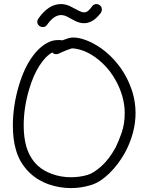

<svg xmlns="http://www.w3.org/2000/svg" viewBox="-20 -956 749 969"><path d="M564.5 -213.9Q578.1 -241.2 593.8 -285.6Q609.4 -330.1 609.4 -385.7Q609.4 -428.7 596.7 -472.7Q585 -510.7 568.8 -541.5Q552.7 -572.3 534.2 -596.2Q515.6 -620.1 496.6 -637.7Q477.5 -655.3 460.9 -667Q424.8 -692.4 394 -702.1Q363.3 -711.9 342.8 -711.9Q314.5 -703.1 295.9 -694.3Q277.3 -685.5 276.4 -685.5Q270.5 -682.6 263.7 -682.6Q251 -682.6 244.1 -691.4Q210 -672.9 178.7 -624Q147.5 -575.2 127 -504.9Q113.3 -459 106.4 -413.1Q99.6 -367.2 99.6 -323.2Q99.6 -261.7 113.3 -214.8Q123 -183.6 137.7 -160.2Q152.3 -136.7 169.9 -120.6Q187.5 -104.5 206.5 -94.2Q225.6 -84 242.2 -78.1Q287.1 -61.5 337.9 -61.5Q381.8 -61.5 421.9 -73.2Q452.1 -82 491.7 -117.2Q531.2 -152.3 564.5 -213.9ZM492.2 -710.9Q511.7 -697.3 533.7 -676.8Q555.7 -656.2 577.1 -628.9Q598.6 -601.6 617.2 -566.9Q635.7 -532.2 649.4 -488.3Q664.1 -438.5 664.1 -385.7Q664.1 -335.9 650.9 -286.1Q637.7 -236.3 612.3 -188.5Q578.1 -126 531.2 -80.6Q484.4 -35.2 437.5 -21.5Q388.7 -6.8 337.9 -6.8Q279.3 -6.8 223.6 -26.4Q202.1 -34.2 178.7 -47.4Q155.3 -60.5 132.8 -81.1Q110.4 -101.6 91.3 -130.4Q72.3 -159.2 60.5 -199.2Q44.9 -252 44.9 -323.2Q44.9 -370.1 52.2 -420.4Q59.6 -470.7 74.2 -520.5Q101.6 -614.3 146 -673.8Q190.4 -733.4 243.2 -750Q257.8 -753.9 273.4 -753.9Q278.3 -753.9 283.2 -753.9Q288.1 -753.9 293 -752Q305.7 -756.8 327.1 -763.7Q336.9 -766.6 350.6 -766.6Q379.9 -766.6 417.5 -752Q455.1 -737.3 492.2 -710.9ZM483.4 -929.7Q494.1 -921.9 494.1 -908.2Q494.1 -899.4 489.3 -891.6Q466.8 -862.3 445.8 -850.6Q424.8 -838.9 405.3 -838.9Q382.8 -838.9 361.8 -849.1Q340.8 -859.4 318.4 -872.1Q303.7 -879.9 288.1 -879.9Q252 -879.9 217.8 -831.1Q210 -819.3 195.3 -819.3Q187.5 -819.3 179.7 -824.2Q168 -833 168 -846.7Q168 -854.5 173.8 -862.3Q224.6 -935.5 288.1 -935.5Q316.4 -935.5 344.7 -918.9Q367.2 -907.2 380.4 -900.4Q393.6 -893.6 404.3 -893.6Q415 -893.6 424.3 -900.9Q433.6 -908.2 445.3 -924.8Q453.1 -935.5 466.8 -935.5Q475.6 -935.5 483.4 -929.7Z"/></svg>

Font: Coming Soon
Style: Regular
Weight: 400
Designer: Dathan Boardman
Foundry: Open Window
Version: Version 1.000